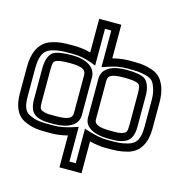

<svg xmlns="http://www.w3.org/2000/svg" viewBox="-134 -835 1104 1175"><g transform="rotate(15 418.0 -247.5)"><path d="M489 198V21C525 30 559 35 590 35C651 35 682 35 732 21C805 0 838 -66 838 -153V-321C838 -355 833 -386 825 -410C808 -457 784 -489 732 -504C681 -520 652 -519 590 -519C558 -519 524 -514 489 -505V-693V-718H464H374H349V-693V-505C315 -514 280 -519 247 -519C184 -519 155 -520 104 -504C29 -482 -2 -410 -2 -321V-153C-2 -78 19 -17 76 9C131 35 170 35 247 35C279 35 314 30 349 21V198V223H374H464H489V198ZM439 173H399V-12V-47L366 -36C323 -22 285 -15 247 -15C170 -15 142 -15 96 -36C59 -53 49 -86 49 -153V-321C49 -400 66 -441 119 -457C162 -469 183 -469 247 -469C287 -469 325 -462 365 -448L399 -435V-471V-668H439V-471V-436L472 -447C515 -462 552 -469 590 -469C653 -469 674 -469 717 -457C754 -446 764 -433 777 -394C784 -374 788 -351 788 -321V-153C788 -77 770 -42 718 -27C675 -15 651 -15 590 -15C554 -15 516 -22 471 -36L439 -46V-12V173ZM247 -74C198 -74 184 -73 159 -84C143 -91 141 -103 141 -140V-336C141 -377 145 -392 155 -397C169 -406 197 -410 247 -410C324 -410 349 -396 349 -360V-121C349 -88 325 -74 247 -74ZM247 -24C338 -24 399 -58 399 -121V-360C399 -424 338 -460 247 -460C193 -460 152 -454 130 -441C104 -425 91 -385 91 -336V-140C91 -97 100 -56 138 -39C174 -23 200 -24 247 -24ZM489 -117V-364C489 -397 512 -410 590 -410C639 -410 667 -406 681 -397C691 -392 696 -377 696 -336V-140C696 -103 693 -91 677 -84C652 -73 638 -74 590 -74C532 -74 489 -83 489 -117ZM439 -117C439 -43 527 -24 590 -24C636 -24 662 -23 698 -39C736 -56 746 -97 746 -140V-336C746 -385 732 -425 706 -441C684 -454 643 -460 590 -460C499 -460 439 -426 439 -364V-117Z"/></g></svg>

Font: Gamestation DisplayOutline
Style: Regular
Weight: 400
Designer: Jonas Hecksher
Foundry: Jonas Hecksher, Playtypeª, e-types AS
Version: Version 1.003